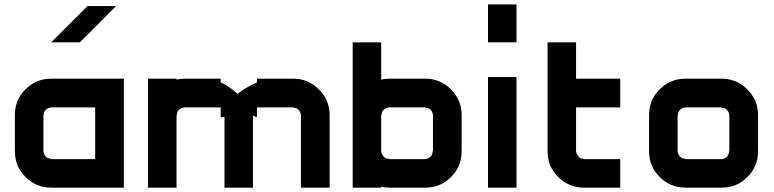

<svg xmlns="http://www.w3.org/2000/svg" viewBox="-20 -861 3552 881"><path d="M548.3 0H215Q145.8 0 97.1 -48.8Q48.3 -97.5 48.3 -166.7V-333.3Q48.3 -402.5 97.1 -451.2Q145.8 -500 215 -500H548.3ZM416.7 -130.8V-368.3H215Q201.7 -366.7 191.2 -357.9Q180.8 -349.2 180.8 -333.3H179.2V-166.7Q180.8 -153.3 190 -142.9Q199.2 -132.5 215 -132.5V-130.8ZM512.5 -833.3Q493.3 -814.2 460 -780.4Q426.7 -746.7 398.8 -718.8Q370.8 -690.8 345.8 -666.7H215L381.7 -833.3Z M1159.2 -321.7Q1160.8 -322.5 1159.2 -323.3ZM825.8 -500H992.5V-483.3Q1030.8 -465.8 1070 -430.8Q1106.7 -459.2 1159.2 -483.3V-500H1325.8Q1394.2 -500 1443.3 -450.8Q1492.5 -401.7 1492.5 -333.3V0H1360.8V-333.3Q1359.2 -346.7 1350.4 -356.7Q1341.7 -366.7 1325.8 -366.7V-368.3H1159.2V-323.3Q1158.3 -323.3 1152.9 -325Q1147.5 -326.7 1144.2 -328.8Q1140.8 -330.8 1140.8 -333.3V0H1010V-324.2Q994.2 -322.5 992.5 -322.5V-368.3H825.8Q812.5 -366.7 802.1 -357.9Q791.7 -349.2 791.7 -333.3H790V0H659.2V-500H790V-495.8Q807.5 -500 825.8 -500ZM992.5 -322.5V-321.7Z M1931.7 -130.8Q1945 -132.5 1955 -141.7Q1965 -150.8 1965 -166.7H1966.7V-333.3Q1965 -346.7 1956.3 -356.7Q1947.5 -366.7 1931.7 -366.7V-368.3H1765Q1751.7 -366.7 1741.2 -357.9Q1730.8 -349.2 1730.8 -333.3H1729.2V-166.7Q1730.8 -153.3 1740 -142.9Q1749.2 -132.5 1765 -132.5V-130.8ZM1931.7 0H1765Q1746.7 0 1729.2 -4.2V0H1598.3V-666.7H1729.2V-495.8Q1746.7 -500 1765 -500H1931.7Q2000 -500 2049.2 -450.8Q2098.3 -401.7 2098.3 -333.3V-166.7Q2098.3 -97.5 2049.6 -48.8Q2000.8 0 1931.7 0Z M2219.2 -666.7V-840.8H2350V-666.7ZM2350 -507.5V0H2219.2V-507.5Z M2659.2 0Q2590 0 2541.3 -48.8Q2492.5 -97.5 2492.5 -166.7V-666.7H2623.3V-500H2825.8V-368.3H2623.3V-166.7Q2625 -153.3 2634.2 -142.9Q2643.3 -132.5 2659.2 -132.5V-130.8H2825.8V0Z M3291.7 -130.8Q3305 -132.5 3315 -141.7Q3325 -150.8 3325 -166.7H3326.7V-333.3Q3325 -346.7 3316.2 -356.7Q3307.5 -366.7 3291.7 -366.7V-368.3H3125Q3111.7 -366.7 3101.2 -357.9Q3090.8 -349.2 3090.8 -333.3H3089.2V-166.7Q3090.8 -153.3 3100 -142.9Q3109.2 -132.5 3125 -132.5V-130.8ZM3291.7 0H3125Q3055.8 0 3007.1 -48.8Q2958.3 -97.5 2958.3 -166.7V-333.3Q2958.3 -402.5 3007.1 -451.2Q3055.8 -500 3125 -500H3291.7Q3360 -500 3409.2 -450.8Q3458.3 -401.7 3458.3 -333.3V-166.7Q3458.3 -97.5 3409.6 -48.8Q3360.8 0 3291.7 0Z"/></svg>

Font: 0xA000-Squareish
Style: Squareish-Bold
Weight: 700
Version: Version 0.1